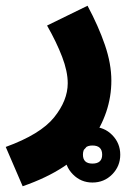

<svg xmlns="http://www.w3.org/2000/svg" viewBox="-56 -419 470 669"><path d="M23 230Q190 172 261 73Q332 -26 332 -138Q332 -197 309.5 -262.5Q287 -328 249 -399L108 -330Q141 -272 160.5 -221Q180 -170 180 -129Q180 -69 132.5 -10Q85 49 -36 93ZM266 217Q307 217 335 188.5Q363 160 363 120Q363 80 335 51.5Q307 23 266 23Q226 23 198 51.5Q170 80 170 120Q170 160 198 188.5Q226 217 266 217ZM266 151Q233 151 233 120Q233 88 266 88Q300 88 300 120Q300 151 266 151Z"/></svg>

Font: Noto Sans Arabic SemiCondensed Extra
Style: Regular
Weight: 800
Width: 4
Designer: Nadine Chahine - Monotype Design Team
Foundry: Monotype Imaging Inc.
Version: Version 1.902